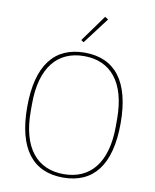

<svg xmlns="http://www.w3.org/2000/svg" viewBox="-100 -1006 880 1093"><g transform="rotate(10 340.0 -459.5)"><path d="M340 12C165 12 70 -108 70 -349C70 -590 165 -710 340 -710C515 -710 610 -590 610 -349C610 -108 515 12 340 12ZM340 -8C493 -8 586 -116 586 -328V-370C586 -582 493 -690 340 -690C187 -690 94 -582 94 -370V-328C94 -116 187 -8 340 -8ZM322 -767 307 -777 418 -931 437 -919Z"/></g></svg>

Font: Plexus Sans Thin
Style: Regular
Weight: 250
Version: Version 2.001;PS 002.001;hotconv 1.0.70;makeotf.lib2.5.58329